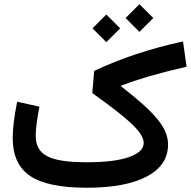

<svg xmlns="http://www.w3.org/2000/svg" viewBox="-20 -881 895 901"><path d="M60.5 -403.8C46.4 -333.5 39.6 -274.9 39.6 -233.9C39.6 -151.4 66.9 -91.8 121.6 -55.2C175.8 -18.6 264.2 0 386.7 0C508.3 0 602.5 -17.6 668.9 -52.7C735.4 -87.9 768.6 -137.7 768.6 -202.6C768.6 -281.7 707.5 -352.1 548.8 -475.6V-479.5C586.4 -493.7 629.9 -508.3 678.2 -522.5C726.6 -536.6 785.6 -551.8 855.5 -567.9L838.9 -686.5C684.6 -653.3 546.4 -606.9 421.9 -548.3L413.1 -444.3C498.5 -383.3 560.5 -335.4 598.1 -299.8C635.7 -264.2 654.3 -234.4 654.3 -210.4C654.3 -181.6 630.9 -159.7 584.5 -143.6C538.1 -127.4 472.7 -119.6 389.2 -119.6C211.4 -119.6 147.5 -153.3 147.5 -245.6C147.5 -275.4 154.8 -329.1 165 -380.4ZM634.3 -731.4 699.2 -796.4 634.3 -861.3 569.3 -796.4ZM479 -683.1 543.9 -748 479 -813 414.1 -748Z"/></svg>

Font: Estedad SemiBold
Style: Regular
Weight: 600
Designer: Amin Abedi
Version: Version 7.3